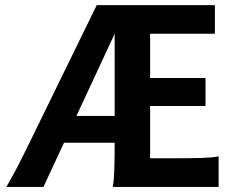

<svg xmlns="http://www.w3.org/2000/svg" viewBox="-20 -733 934 753"><path d="M837.4 -119.6V0H422.4Q426.8 -23.4 428.2 -64.9Q429.7 -106.4 429.7 -173.3H231L150.4 0H4.9Q22.9 -30.3 42.7 -67.9Q62.5 -105.5 95.7 -173.3L359.4 -712.9H822.8V-600.6H568.8V-427.2H786.1V-317.4H568.8V-112.3H645.5Q726.6 -112.3 768.8 -113.5Q811 -114.7 837.4 -119.6ZM429.7 -600.6 279.8 -278.3H429.7Z"/></svg>

Font: Lesson One
Style: Bold
Weight: 700
Designer: But Ko, Victor Gaultney, Annie Olsen, Julie Remington, Don Collingsworth, Eric Hays, Becca Hirsbrunner
Version: Version 1.100